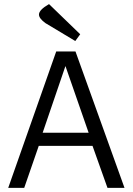

<svg xmlns="http://www.w3.org/2000/svg" viewBox="-20 -916 647 936"><path d="M98 0H20L254 -665H348L587 0H504L431 -205H169ZM299 -594 188 -269H412Q412 -269 299 -594ZM219 -896 371 -749 347 -716Q207 -800 202 -803Q170 -826 170 -845Q170 -868 219 -896Z"/></svg>

Font: BreeCF
Style: Light
Weight: 300
Designer: Veronika Burian, Jos Scaglione
Foundry: TypeTogether
Version: Version 0.0.2